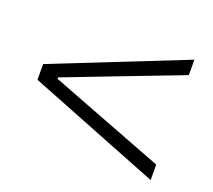

<svg xmlns="http://www.w3.org/2000/svg" viewBox="-81 -681 696 628"><g transform="rotate(20 267.0 -367.5)"><path d="M497.1 -158.2 37.1 -339.8V-394.5L497.1 -577.1V-523.4L245.1 -426.8L97.7 -370.1V-365.2L245.1 -308.6L497.1 -211.9Z"/></g></svg>

Font: Gen Shin Gothic Light
Style: Regular
Weight: 200
Designer: [Source Han Sans]
Ryoko NISHIZUKA  (kana & ideographs); Paul D. Hunt (Latin, Greek & Cyrillic); Wenlong ZHANG  (bopomofo
Version: Version 1.002.20150607